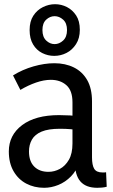

<svg xmlns="http://www.w3.org/2000/svg" viewBox="-20 -882 540 914"><path d="M336 -115 358 -111Q345 -70 318 -42.5Q291 -15 257.5 -1.5Q224 12 190 12Q143 12 105 -8Q67 -28 44.5 -67Q22 -106 22 -161Q22 -239 85.5 -286.5Q149 -334 261 -334Q286 -334 313.5 -332.5Q341 -331 364 -326V-261Q339 -265 316.5 -267Q294 -269 265 -269Q210 -269 178 -255.5Q146 -242 132 -217.5Q118 -193 118 -161Q118 -114 143 -89Q168 -64 211 -64Q239 -64 265 -78Q291 -92 308 -121.5Q325 -151 325 -199V-395Q325 -451 296 -476.5Q267 -502 222 -502Q189 -502 151.5 -489Q114 -476 77 -454L42 -523Q87 -551 139.5 -566Q192 -581 239 -581Q291 -581 331.5 -561Q372 -541 395 -501Q418 -461 418 -399V-133Q418 -96 428.5 -78.5Q439 -61 468 -61Q472 -61 476.5 -61Q481 -61 485 -62L488 7Q477 10 465 11Q453 12 443 12Q389 12 362.5 -18.5Q336 -49 336 -115ZM238 -616Q208 -616 181 -629.5Q154 -643 137.5 -670.5Q121 -698 121 -739Q121 -780 138.5 -807Q156 -834 184 -848Q212 -862 242 -862Q272 -862 298.5 -848.5Q325 -835 342.5 -808.5Q360 -782 360 -740Q360 -700 342 -672Q324 -644 296.5 -630Q269 -616 238 -616ZM240 -672Q262 -672 280.5 -689Q299 -706 299 -739Q299 -772 280.5 -788.5Q262 -805 240 -805Q218 -805 200 -788.5Q182 -772 182 -739Q182 -706 200 -689Q218 -672 240 -672Z"/></svg>

Font: Yaldevi ExtraLight Medium
Style: Regular
Weight: 500
Version: Version 1.100